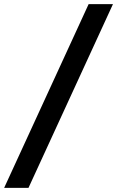

<svg xmlns="http://www.w3.org/2000/svg" viewBox="-59 -795 563 923"><path d="M-39 108 367 -775H484L78 108Z"/></svg>

Font: DM Sans 9pt SemiBold
Style: Italic
Weight: 600
Italic angle: -10°
Version: Version 4.004;gftools[0.9.30]